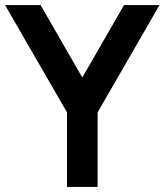

<svg xmlns="http://www.w3.org/2000/svg" viewBox="-20 -740 652 760"><path d="M245.2 0V-295.2L0 -720H140.5L305.8 -433.2L471 -720H611.5L366.4 -295.2V0Z"/></svg>

Font: Vela Sans GX ExtLt
Style: Regular
Weight: 200
Designer: Principal design: Mikhail Sharanda - project Manrope.
Design modification: Ravid Balaliev
Foundry: Mikhail Sharanda
Version: Version 1.001